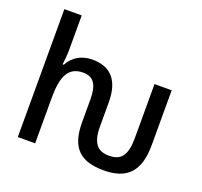

<svg xmlns="http://www.w3.org/2000/svg" viewBox="-131 -910 1128 1072"><g transform="rotate(20 432.5 -374.5)"><path d="M588 11C725 11 793 -55 793 -214V-539H691V-219C691 -114 659 -76 588 -76C519 -76 486 -116 486 -211V-355C486 -487 428 -549 319 -549C259 -549 206 -521 178 -467H171C175 -495 178 -526 178 -558V-760H75V0H178V-272C178 -398 208 -463 296 -463C357 -463 384 -423 384 -338V-199C384 -46 452 11 588 11Z"/></g></svg>

Font: Noto Sans SemiCondensed Medium
Style: Regular
Weight: 500
Width: 4
Designer: Monotype Design Team
Foundry: Monotype Imaging Inc.
Version: Version 2.013